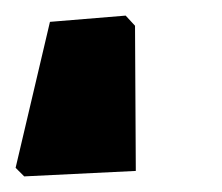

<svg xmlns="http://www.w3.org/2000/svg" viewBox="-48 12 285 246"><path d="M-17 238 -28 227 16 40 113 32 125 45 126 231Z"/></svg>

Font: Alegreya Sans SC Black
Style: Italic
Weight: 900
Italic angle: -7°
Designer: Juan Pablo del Peral
Foundry: Huerta Tipografica
Version: Version 2.007